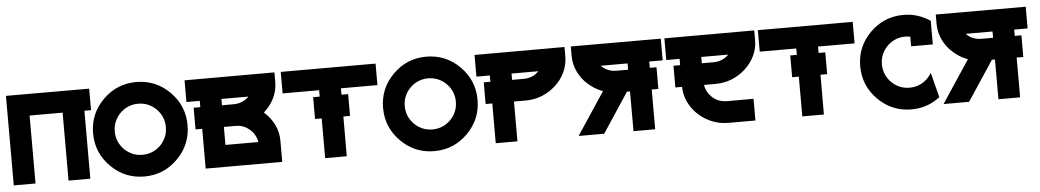

<svg xmlns="http://www.w3.org/2000/svg" viewBox="-33 -762 5621 1038"><g transform="rotate(-5 2777.0 -242.5)"><path d="M461.4 -485.4V-368.7H425.3V0H307.1V-368.7H127.9V0H9.8V-485.8Z M536.6 -423.8Q611.8 -499 717.8 -499Q823.7 -499 898.9 -423.8Q974.1 -348.6 974.1 -242.7Q974.1 -136.7 898.9 -61.5Q823.7 13.7 717.8 13.7Q611.8 13.7 536.6 -61.5Q461.4 -136.7 461.4 -242.7Q461.4 -348.6 536.6 -423.8ZM619.6 -340.8Q579.1 -299.3 579.1 -242.7Q579.1 -186 619.6 -144.5Q661.1 -104 717.8 -104Q774.4 -104 815.9 -144.5Q856.4 -186 856.4 -242.7Q856.4 -299.3 815.9 -340.8Q774.4 -381.3 717.8 -381.3Q661.1 -381.3 619.6 -340.8Z M1447.8 -348.6Q1428.7 -309.1 1396 -279.3Q1395 -278.3 1393.3 -276.6Q1391.6 -274.9 1390.6 -274.4L1396 -270Q1429.7 -238.8 1447.8 -200.2Q1466.8 -160.6 1466.8 -114.7V0H1051.3V-215.8H1015.1V-333.5H1051.3V-367.7H979V-485.4L1466.8 -485.8V-434.6Q1466.8 -388.7 1447.8 -348.6ZM1168.9 -367.7V-333.5H1232.9Q1257.3 -333.5 1278.3 -342.3Q1299.3 -351.6 1315.4 -367.7ZM1168.9 -215.8V-118.2H1347.7Q1345.2 -132.8 1339.8 -144.5Q1331.1 -166 1314.9 -181.6Q1299.8 -196.8 1278.3 -207Q1257.3 -215.8 1232.9 -215.8Z M2015.6 -368.7H1817.4V-334H1853.5V-215.8H1817.4L1816.9 0H1699.7V-215.8H1663.6V-334H1699.2V-368.7H1501V-485.4H2015.6Z M2110.4 -423.8Q2185.5 -499 2291.5 -499Q2397.5 -499 2472.7 -423.8Q2547.9 -348.6 2547.9 -242.7Q2547.9 -136.7 2472.7 -61.5Q2397.5 13.7 2291.5 13.7Q2185.5 13.7 2110.4 -61.5Q2035.2 -136.7 2035.2 -242.7Q2035.2 -348.6 2110.4 -423.8ZM2193.4 -340.8Q2152.8 -299.3 2152.8 -242.7Q2152.8 -186 2193.4 -144.5Q2234.9 -104 2291.5 -104Q2348.1 -104 2389.6 -144.5Q2430.2 -186 2430.2 -242.7Q2430.2 -299.3 2389.6 -340.8Q2348.1 -381.3 2291.5 -381.3Q2234.9 -381.3 2193.4 -340.8Z M3041 -485.8V-434.6Q3041 -390.1 3021.5 -348.6Q3002 -307.6 2969.7 -279.3Q2937.5 -249.5 2895.5 -232.4Q2853.5 -215.8 2806.6 -215.8H2743.2V0H2625.5V-215.8H2589.4V-333.5H2625.5V-367.7H2552.7V-485.4ZM2852.1 -342.3Q2857.9 -344.7 2861.6 -346.7Q2865.2 -348.6 2868.9 -351.1Q2872.6 -353.5 2874.3 -355Q2876 -356.4 2880.9 -360.6Q2885.7 -364.7 2889.2 -367.7H2743.2V-333.5H2806.6Q2831.1 -333.5 2852.1 -342.3Z M3563.5 -367.7H3490.7V-333.5H3526.9V-215.8H3490.7V0H3373V-215.8H3356.4L3213.9 0H3075.2L3227.5 -230Q3226.1 -230.5 3220.7 -232.4Q3178.7 -249.5 3146.5 -279.3Q3114.3 -307.6 3094.7 -348.6Q3075.2 -390.1 3075.2 -434.6V-485.8L3563.5 -485.4ZM3373 -367.7H3227.1Q3230.5 -364.7 3235.4 -360.6Q3240.2 -356.4 3241.9 -355Q3243.7 -353.5 3247.3 -351.1Q3251 -348.6 3254.6 -346.7Q3258.3 -344.7 3264.2 -342.3Q3285.2 -333.5 3309.6 -333.5H3373Z M4070.8 -485.8V-434.6Q4070.8 -388.7 4051.8 -348.6Q4032.7 -309.1 4000 -279.3Q3967.8 -249.5 3925.8 -232.4Q3883.8 -215.8 3836.9 -215.8H3774.4Q3776.9 -200.7 3782.2 -188.5Q3790.5 -168.5 3807.1 -151.9Q3822.3 -136.2 3843.8 -126.5Q3865.7 -117.7 3889.2 -117.7H4034.7V0H3889.2Q3841.8 0 3800.8 -16.6Q3759.8 -32.7 3726.1 -63.5Q3694.3 -92.3 3674.8 -132.8Q3656.2 -170.9 3655.3 -215.8H3619.1V-333.5H3655.3V-367.7H3583V-485.4ZM3882.3 -342.3Q3903.3 -351.6 3919.4 -367.7H3772.9V-333.5H3836.9Q3861.3 -333.5 3882.3 -342.3Z M4605 -368.7H4406.7V-334H4442.9V-215.8H4406.7L4406.2 0H4289.1V-215.8H4252.9V-334H4288.6V-368.7H4090.3V-485.4H4605Z M5001.5 -173.8 5036.1 -39.1Q4967.8 13.7 4880.9 13.7Q4774.9 13.7 4699.7 -61.5Q4624.5 -136.7 4624.5 -242.7Q4624.5 -348.6 4699.7 -423.8Q4774.9 -499 4880.9 -499Q4960 -499 5025.9 -454.1V-326.2H4908.2V-378.4Q4895 -381.3 4880.9 -381.3Q4824.2 -381.3 4782.7 -340.8Q4742.2 -299.3 4742.2 -242.7Q4742.2 -186 4782.7 -144.5Q4824.2 -104 4880.9 -104Q4937.5 -104 4979 -144.5Q4991.7 -157.7 5001.5 -173.8Z M5543.9 -367.7H5471.2V-333.5H5507.3V-215.8H5471.2V0H5353.5V-215.8H5336.9L5194.3 0H5055.7L5208 -230Q5206.5 -230.5 5201.2 -232.4Q5159.2 -249.5 5127 -279.3Q5094.7 -307.6 5075.2 -348.6Q5055.7 -390.1 5055.7 -434.6V-485.8L5543.9 -485.4ZM5353.5 -367.7H5207.5Q5210.9 -364.7 5215.8 -360.6Q5220.7 -356.4 5222.4 -355Q5224.1 -353.5 5227.8 -351.1Q5231.4 -348.6 5235.1 -346.7Q5238.8 -344.7 5244.6 -342.3Q5265.6 -333.5 5290 -333.5H5353.5Z"/></g></svg>

Font: Sangha Kali
Style: Regular
Weight: 400
Designer: Seslavinskaya Anna
Foundry: Popkern
Version: Version 2.000;PS 002.000;hotconv 1.0.88;makeotf.lib2.5.64775